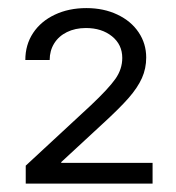

<svg xmlns="http://www.w3.org/2000/svg" viewBox="-20 -803 431 470"><path d="M43 -397.5 202.1 -544.9Q245.6 -585.9 262.5 -609.9Q279.3 -633.8 279.3 -661.1Q279.3 -693.8 254.2 -714.1Q229 -734.4 190.4 -734.4Q164.1 -734.4 143.8 -724.4Q123.5 -714.4 112.5 -696.5Q101.6 -678.7 101.6 -656.2H42Q42 -693.4 61 -722.2Q80.1 -751 114.3 -767.1Q148.4 -783.2 191.4 -783.2Q233.9 -783.2 267.3 -767.3Q300.8 -751.5 319.3 -723.9Q337.9 -696.3 337.9 -662.1Q337.9 -635.3 327.4 -611.8Q316.9 -588.4 294.9 -563.2Q272.9 -538.1 232.4 -501L129.9 -406.2V-404.3H353.5V-353.5H43Z"/></svg>

Font: Pretendard JP Light
Style: Regular
Weight: 300
Designer: Base glyphs from Inter by Rasmus Andersson; Hangeul glyphs from Noto Sans CJK(Source Han Sans) by Jang Soo-young and Kan
Foundry: Kil Hyung-jin
Version: Version 1.309